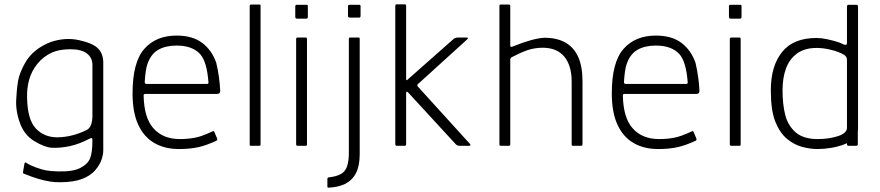

<svg xmlns="http://www.w3.org/2000/svg" viewBox="-20 -672 4055 885"><path d="M245 -39Q313 -40 380 -73Q405 -86 406 -137V-373Q406 -406 380.5 -425.5Q355 -445 304.5 -445Q254 -445 220 -430Q180 -412 152.5 -378Q125 -344 114 -303.5Q103 -263 105 -218Q107 -121 145 -80Q183 -39 245 -39ZM86 121 93 81Q95 74 102 79Q121 91 146 100Q174 110 192.5 113.5Q211 117 247 118Q316 120 350.5 102Q385 84 395.5 57Q406 30 406 -27Q407 -40 393 -33Q346 -8 302 1.5Q258 11 218 9Q186 7 139 -21Q92 -49 71.5 -106Q51 -163 55 -217Q59 -287 67 -315.5Q75 -344 94 -379Q113 -414 143.5 -438.5Q174 -463 213 -478Q280 -501 344 -487Q408 -473 432 -448.5Q456 -424 456 -383V21Q456 40 448 64Q440 88 418.5 113Q397 138 358 153Q319 168 255 168Q214 169 159 153Q130 145 89 128Q85 127 86 121Z M941 -291Q934 -387 903 -422Q867 -462 794 -462Q744 -462 709.5 -442.5Q675 -423 659 -375Q651 -353 647 -294Q648 -285 654 -285H933Q941 -285 941 -291ZM642 -232Q644 -130 686 -82Q730 -31 809 -31Q846 -31 877 -37Q905 -41 961 -67Q966 -69 968 -64L981 -33Q983 -26 977 -23Q931 -2 896 6Q855 15 805 15Q739 15 691 -13Q643 -41 617 -97.5Q591 -154 591 -242Q591 -385 645 -446.5Q699 -508 794 -508Q868 -508 912.5 -474Q957 -440 977 -382Q992 -317 995 -255Q996 -239 980 -239H648Q642 -238 642 -232Z M1175 0H1136Q1131 0 1131 -5V-644Q1131 -651 1138 -651H1175Q1182 -651 1181 -646V-6Q1181 0 1175 0Z M1341 -595V-643Q1342 -650 1347 -650H1393Q1399 -650 1399 -644V-595Q1399 -586 1392 -586H1349Q1341 -586 1341 -595ZM1345 -7V-492Q1345 -499 1352 -499H1390Q1395 -499 1395 -491V-6Q1395 0 1390 0H1352Q1345 0 1345 -7Z M1489 188V153Q1489 146 1498 145Q1529 142 1550.5 130.5Q1572 119 1580 94Q1588 69 1588 35V-493Q1588 -499 1594 -499H1634Q1638 -499 1638 -493V39Q1638 92 1621 125.5Q1604 159 1570 176Q1539 191 1494 193Q1489 193 1489 188ZM1584 -599V-644Q1584 -650 1592 -650H1635Q1642 -650 1642 -644V-599Q1642 -591 1636 -591H1593Q1584 -591 1584 -599Z M1906 -273 2145 -10Q2154 0 2142 0H2099Q2088 0 2081 -7L1861 -246Q1852 -255 1852 -241V-7Q1852 0 1845 0H1809Q1802 0 1802 -8V-644Q1802 -652 1809 -652H1846Q1852 -652 1852 -645V-308Q1852 -297 1861 -307L2068 -490Q2077 -499 2091 -499H2130Q2142 -499 2133 -490L1906 -284Q1901 -279 1906 -273Z M2342 -457Q2435 -495 2489 -498Q2546 -498 2585 -476.5Q2624 -455 2644.5 -411Q2665 -367 2665 -296V-7Q2665 0 2659 0H2621Q2615 0 2615 -6V-296Q2615 -370 2581 -411Q2547 -452 2481 -452Q2446 -452 2412 -441Q2378 -429 2338 -408Q2333 -405 2332 -399V-7Q2332 0 2326 0H2289Q2282 0 2282 -6V-645Q2282 -651 2288 -651H2324Q2332 -651 2332 -645V-462Q2332 -453 2342 -457Z M3150 -291Q3143 -387 3112 -422Q3076 -462 3003 -462Q2953 -462 2918.5 -442.5Q2884 -423 2868 -375Q2860 -353 2856 -294Q2857 -285 2863 -285H3142Q3150 -285 3150 -291ZM2851 -232Q2853 -130 2895 -82Q2939 -31 3018 -31Q3055 -31 3086 -37Q3114 -41 3170 -67Q3175 -69 3177 -64L3190 -33Q3192 -26 3186 -23Q3140 -2 3105 6Q3064 15 3014 15Q2948 15 2900 -13Q2852 -41 2826 -97.5Q2800 -154 2800 -242Q2800 -385 2854 -446.5Q2908 -508 3003 -508Q3077 -508 3121.5 -474Q3166 -440 3186 -382Q3201 -317 3204 -255Q3205 -239 3189 -239H2857Q2851 -238 2851 -232Z M3340 -595V-643Q3341 -650 3346 -650H3392Q3398 -650 3398 -644V-595Q3398 -586 3391 -586H3348Q3340 -586 3340 -595ZM3344 -7V-492Q3344 -499 3351 -499H3389Q3394 -499 3394 -491V-6Q3394 0 3389 0H3351Q3344 0 3344 -7Z M3749 -31Q3801 -31 3842.5 -44.5Q3884 -58 3884 -83V-396Q3884 -412 3868 -421Q3842 -435 3812 -442Q3777 -451 3744 -451Q3689 -451 3654 -425.5Q3619 -400 3603 -356.5Q3587 -313 3587 -256Q3587 -191 3599.5 -142Q3612 -93 3647.5 -62Q3683 -31 3749 -31ZM3884 -474V-642Q3884 -650 3892 -650H3927Q3935 -650 3935 -641V-76Q3935 -52 3918 -35Q3901 -18 3872.5 -7Q3844 4 3811 9.5Q3778 15 3748 15Q3715 15 3677.5 5Q3640 -5 3607.5 -32Q3575 -59 3554 -110.5Q3533 -162 3533 -256Q3533 -368 3585 -432.5Q3637 -497 3744 -497Q3765 -497 3793.5 -491Q3822 -485 3849 -476L3869 -467Q3884 -461 3884 -474ZM3885 -136H3934V-8Q3934 0 3927 0H3890Q3884 0 3884 -8Z"/></svg>

Font: Vivano Light
Style: Regular
Weight: 300
Designer: Joe Prince, Josias Burgherr
Version: Version 2.064;September 19, 2022;FontCreator 14.0.0.2877 64-